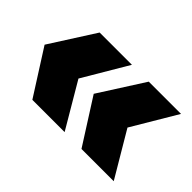

<svg xmlns="http://www.w3.org/2000/svg" viewBox="-72 -661 791 791"><g transform="rotate(45 323.5 -265.0)"><path d="M336.9 -460.9 221.2 -265.1 336.9 -68.8H148.9L23.9 -265.1L148.9 -460.9ZM623 -460.9 506.8 -265.1 623 -68.8H435.1L310.1 -265.1L435.1 -460.9Z"/></g></svg>

Font: Work Sans Black
Style: Regular
Weight: 900
Designer: Wei Huang
Foundry: Wei Huang
Version: Version 2.012